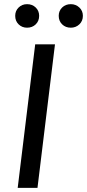

<svg xmlns="http://www.w3.org/2000/svg" viewBox="-20 -902 418 922"><path d="M65 0 149 -689H244L160 0ZM110 -769Q86 -769 69.5 -785Q53 -801 53 -826Q53 -850 69.5 -866Q86 -882 110 -882Q135 -882 151.5 -866Q168 -850 168 -826Q168 -801 151.5 -785Q135 -769 110 -769ZM320 -769Q295 -769 278.5 -785Q262 -801 262 -826Q262 -850 278.5 -866Q295 -882 320 -882Q344 -882 361 -866Q378 -850 378 -826Q378 -801 361 -785Q344 -769 320 -769Z"/></svg>

Font: Yekcdsyqcyvpieeyorgstswgcgt
Style: Regular
Weight: 400
Italic angle: -8°
Designer: Carrois Corporate & Edenspiekermann
Foundry: Carrois Corporate GbR & Edenspiekermann AG
Version: Version 2.001